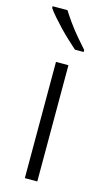

<svg xmlns="http://www.w3.org/2000/svg" viewBox="-120 -808 472 849"><g transform="rotate(15 116.5 -383.0)"><path d="M145 0H88V-532H145ZM78 -766Q91 -745 111 -717Q131 -689 154 -662Q177 -635 195 -615V-606H155Q137 -622 116 -641.5Q95 -661 75 -682Q55 -703 38 -722.5Q21 -742 10 -758V-766Z"/></g></svg>

Font: Noto Sans Symbols Light
Style: Regular
Weight: 300
Version: Version 2.002